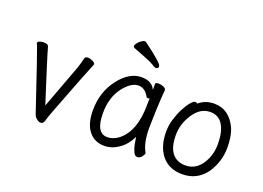

<svg xmlns="http://www.w3.org/2000/svg" viewBox="-105 -973 1711 1251"><g transform="rotate(20 750.0 -347.5)"><path d="M254 18Q243 18 233 11Q213 -2 207 -19Q74 -415 63 -441L54 -461Q54 -471 67 -476Q80 -481 95 -481Q125 -481 130 -466Q145 -408 245 -98L359 -404Q370 -438 379 -475Q383 -486 401 -486Q417 -486 434.5 -477Q452 -468 452 -458Q430 -408 299 -66Q288 -37 279 -6Q273 18 254 18Z M695 18Q627 18 587 -32Q547 -82 547 -175Q547 -302 617.5 -394Q688 -486 773 -486Q845 -486 869 -433V-475Q869 -485 891 -485Q907 -485 925 -477.5Q943 -470 943 -458Q938 -411 934 -306Q931 -225 931 -193Q931 -91 963 -34L965 -29Q965 -19 952.5 -3Q940 13 922 13Q906 13 895.5 -8.5Q885 -30 879 -60.5Q873 -91 871 -108Q843 -49 795 -15.5Q747 18 695 18ZM694 -42Q736 -42 774 -72Q867 -147 867 -330Q867 -356 868 -374Q865 -371 855 -371Q849 -371 846 -376Q818 -428 773 -428Q720 -428 667.5 -358Q615 -288 615 -180Q615 -42 694 -42ZM837 -574Q832 -574 824 -578Q794 -598 751 -614.5Q708 -631 662 -649Q655 -653 655 -659Q655 -668 664.5 -680.5Q674 -693 688 -703Q702 -713 711 -713Q718 -713 720 -711Q855 -612 855 -591Q855 -574 837 -574Z M1236 18Q1144 18 1093.5 -43Q1043 -104 1043 -207Q1043 -251 1056 -294Q1069 -337 1087.5 -373Q1106 -409 1125 -431.5Q1144 -454 1155 -454Q1168 -454 1171 -448Q1215 -486 1277 -486Q1382 -486 1433 -374Q1454 -321 1454 -245Q1454 -150 1400 -67Q1339 18 1236 18ZM1236 -43Q1322 -43 1367 -141Q1388 -187 1388 -245Q1388 -329 1359 -377.5Q1330 -426 1271 -426Q1203 -426 1156.5 -356.5Q1110 -287 1110 -208Q1110 -125 1143 -84Q1176 -43 1236 -43Z"/></g></svg>

Font: LXGW WenKai Mono Lite
Style: Regular
Weight: 400
Monospace: yes
Designer: LXGW / Fontworks Inc.
Foundry: LXGW / Fontworks Inc.
Version: Version 1.520; June 14, 2025